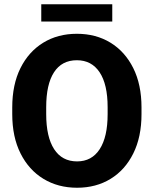

<svg xmlns="http://www.w3.org/2000/svg" viewBox="-20 -881 730 911"><path d="M651.4 -371.1V-339.4Q651.4 -231.4 612.5 -153.1Q573.7 -74.7 504.9 -32.5Q436 9.8 345.7 9.8Q255.4 9.8 186 -32.5Q116.7 -74.7 77.4 -153.1Q38.1 -231.4 38.1 -339.4V-371.1Q38.1 -479.5 77.1 -557.9Q116.2 -636.2 185.3 -678.5Q254.4 -720.7 344.7 -720.7Q435.1 -720.7 504.2 -678.5Q573.2 -636.2 612.3 -557.9Q651.4 -479.5 651.4 -371.1ZM490.7 -339.4V-372.1Q490.7 -481 452.6 -538.1Q414.6 -595.2 344.7 -595.2Q273.4 -595.2 236.3 -538.1Q199.2 -481 199.2 -372.1V-339.4Q199.2 -231.4 236.8 -173.3Q274.4 -115.2 345.7 -115.2Q415.5 -115.2 453.1 -173.3Q490.7 -231.4 490.7 -339.4ZM512.7 -860.8V-778.8H175.8V-860.8Z"/></svg>

Font: Vazirmatn RD ExtraBold
Style: Regular
Weight: 800
Designer: Saber Rastikerdar
Foundry: Saber Rastikerdar
Version: Version 32.102